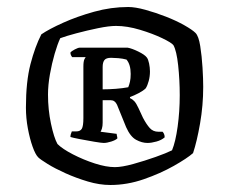

<svg xmlns="http://www.w3.org/2000/svg" viewBox="-20 -749 654 548"><path d="M295 -221Q264 -221 230.5 -231Q197 -241 167 -254.5Q137 -268 116 -281Q95 -294 89 -300Q81 -308 73 -330.5Q65 -353 59.5 -382.5Q54 -412 54 -442Q54 -516 67 -566Q80 -616 98 -651Q120 -666 160 -684Q200 -702 248.5 -715.5Q297 -729 346 -729Q366 -729 395 -721Q424 -713 453.5 -701.5Q483 -690 506 -677Q529 -664 538 -655Q547 -646 551.5 -617.5Q556 -589 558 -556.5Q560 -524 560 -501Q560 -448 551 -396.5Q542 -345 531 -312Q514 -297 476 -275.5Q438 -254 390.5 -237.5Q343 -221 295 -221ZM308 -272Q328 -272 360.5 -281Q393 -290 424 -301Q455 -312 471 -320Q481 -344 487 -387.5Q493 -431 493 -477Q493 -521 488.5 -562.5Q484 -604 475 -620Q470 -627 443 -640Q416 -653 379.5 -664Q343 -675 311 -675Q291 -675 259.5 -668.5Q228 -662 198 -654Q168 -646 152 -640Q144 -623 136 -595.5Q128 -568 122.5 -537Q117 -506 117 -479Q117 -436 125.5 -396Q134 -356 144 -338Q158 -324 188 -308.5Q218 -293 250.5 -282.5Q283 -272 308 -272ZM276 -341Q270 -341 249 -344.5Q228 -348 207.5 -352Q187 -356 181 -358Q181 -365 185 -374H198Q209 -374 213.5 -381.5Q218 -389 218 -412V-559Q218 -574 221 -580Q224 -586 225 -586H186Q181 -592 181 -599Q184 -603 193.5 -608Q203 -613 208 -613H344Q356 -611 374.5 -602Q393 -593 399 -585Q403 -580 405.5 -568Q408 -556 408 -545Q408 -531 404.5 -518Q401 -505 396 -497Q389 -490 375.5 -483Q362 -476 351 -472V-469Q358 -466 363.5 -460Q369 -454 375 -441L388 -413Q398 -394 407.5 -383.5Q417 -373 432 -373H444Q446 -371 448 -367Q450 -363 450 -357Q441 -349 426.5 -345Q412 -341 401 -341Q385 -341 368.5 -350Q352 -359 340 -386L314 -450Q308 -463 296 -463H273V-399Q273 -389 271 -382.5Q269 -376 267 -373L313 -367Q313 -364 314 -360.5Q315 -357 315 -354Q310 -349 297.5 -345Q285 -341 276 -341ZM273 -494Q291 -494 310.5 -495.5Q330 -497 346 -500Q349 -507 351 -516Q353 -525 353 -538Q353 -565 341 -579Q330 -582 317.5 -583Q305 -584 297 -584Q283 -584 278 -577.5Q273 -571 273 -558Z"/></svg>

Font: Texturina SemiBold
Style: Regular
Weight: 600
Designer: Guillermo Torres Carreño
Foundry: Omnibus-Type
Version: Version 1.002; ttfautohint (v1.8.3)